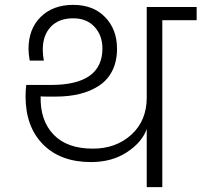

<svg xmlns="http://www.w3.org/2000/svg" viewBox="-20 -769 828 789"><path d="M583 -238.8Q563.5 -184.1 501.7 -143.6Q439.9 -103 354 -103Q228.5 -103 156.7 -175.8Q85 -248.5 85 -373Q85 -395.5 87.9 -419.9H189Q400.9 -419.9 400.9 -569.8Q400.9 -623 368.7 -658.4Q336.4 -693.8 280.8 -693.8Q221.7 -693.8 188.7 -658.9Q155.8 -624 155.8 -564.9Q155.8 -543 160.2 -520H102.1Q97.2 -548.3 97.2 -567.9Q97.2 -650.4 147.5 -699.7Q197.8 -749 280.8 -749Q363.3 -749 412.1 -698.5Q460.9 -647.9 460.9 -568.8Q460.9 -517.6 441.9 -479.2Q422.9 -440.9 388.2 -417.7Q353.5 -394.5 308.8 -383.3Q264.2 -372.1 210 -372.1H174.8Q154.8 -372.1 147 -373Q144.5 -274.4 199.7 -216.3Q254.9 -158.2 361.8 -158.2Q457 -158.2 520 -215.8Q583 -273.4 583 -368.2V-740.2H788.1V-686H647V0H583Z"/></svg>

Font: PoppinsZ Light
Style: Regular
Weight: 300
Designer: Ninad Kale (Devanagari), Jonny Pinhorn (Latin)
Foundry: Indian Type Foundry
Version: Version 3.002;FEAKit 1.0